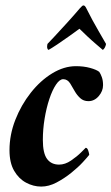

<svg xmlns="http://www.w3.org/2000/svg" viewBox="-20 -682 411 708"><path d="M288 -662Q293 -662 298 -652Q321 -606 343 -568.5Q365 -531 371 -520Q370 -513 366.5 -506.5Q363 -500 359 -498Q351 -505 334.5 -519Q318 -533 301 -549Q284 -565 273 -576Q258 -565 235 -548.5Q212 -532 191 -518Q170 -504 159 -498Q151 -502 155 -520Q161 -526 181 -547.5Q201 -569 227 -597.5Q253 -626 275 -652Q280 -657 282.5 -659.5Q285 -662 288 -662ZM260 -438Q289 -438 312.5 -431.5Q336 -425 346 -417Q351 -410 355.5 -397.5Q360 -385 360 -368Q360 -346 344 -327.5Q328 -309 306 -309Q288 -309 276 -320Q264 -331 256 -345Q249 -358 239 -374Q229 -390 213 -390Q200 -390 186.5 -370Q173 -350 162 -317Q151 -284 144.5 -244.5Q138 -205 138 -166Q138 -117 153.5 -96Q169 -75 198 -75Q220 -75 242 -90Q264 -105 279.5 -120.5Q295 -136 296 -137Q302 -137 305.5 -126.5Q309 -116 309 -111Q303 -103 285.5 -84Q268 -65 242.5 -44.5Q217 -24 188.5 -9Q160 6 132 6Q103 6 76 -8.5Q49 -23 32 -52.5Q15 -82 15 -128Q15 -185 36.5 -240Q58 -295 93.5 -340Q129 -385 172.5 -411.5Q216 -438 260 -438Z"/></svg>

Font: Amiri
Style: Bold Italic
Weight: 700
Italic angle: 10°
Designer: Khaled Hosny
Version: Version 0.113